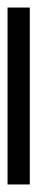

<svg xmlns="http://www.w3.org/2000/svg" viewBox="180 -142 99 509"><g transform="rotate(90 229.5 112.5)"><path d="M-5 142H464V83H-5Z"/></g></svg>

Font: Noto Fangsong KSS Vertical
Style: Regular
Weight: 400
Designer: LIU Zhao, ZHANG Congyu, Kushim JIANG
Foundry: Guyu Beijing Co. Ltd.
Version: Version 1.000;November 16, 2022;FontCreator 11.5.0.2427 64-b